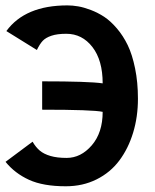

<svg xmlns="http://www.w3.org/2000/svg" viewBox="-22 -667 560 694"><path d="M95.7 -154.8Q107.4 -134.8 121.8 -122.6Q136.2 -110.4 160.2 -103.3Q184.1 -96.2 218.8 -96.2Q270.5 -96.2 309.8 -141.8Q349.1 -187.5 349.1 -262.7Q314.5 -270.5 130.4 -270.5V-373Q299.8 -373 349.1 -365.7Q349.1 -449.2 312 -497.1Q274.9 -544.9 217.8 -544.9Q184.6 -544.9 163.8 -537.8Q143.1 -530.8 132.3 -519.3Q121.6 -507.8 111.3 -486.3L1 -554.7Q68.8 -647.5 221.7 -647.5Q240.2 -647.5 260.5 -644Q280.8 -640.6 306.4 -630.9Q332 -621.1 355 -606Q377.9 -590.8 400.6 -564.2Q423.3 -537.6 439.7 -503.7Q456.1 -469.7 466.3 -419.7Q476.6 -369.6 476.6 -310.1Q476.6 -244.6 459.2 -187.5Q441.9 -130.4 409.4 -86.9Q377 -43.5 327.1 -18.6Q277.3 6.3 215.8 6.3Q133.8 6.3 82.8 -17.1Q31.7 -40.5 -2 -82Z"/></svg>

Font: Fantasque Sans Mono
Style: Bold
Weight: 700
Monospace: yes
Designer: Jany Belluz
Version: Version 1.8.0 ; ttfautohint (v1.8.2)